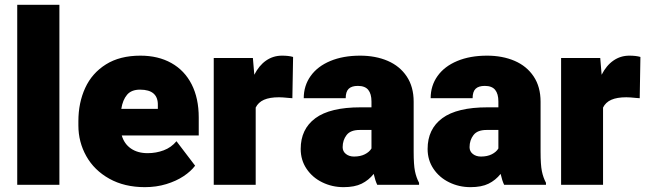

<svg xmlns="http://www.w3.org/2000/svg" viewBox="-20 -770 2698 800"><path d="M51.8 0V-750H227.5V0Z M808.1 -205.6H487.3Q497.6 -170.4 525.6 -151.1Q553.7 -131.8 595.2 -131.8Q630.4 -131.8 661.9 -143.6Q693.4 -155.3 715.3 -181.6L793 -79.6Q775.4 -56.2 744.9 -35.9Q714.4 -15.6 672.9 -2.9Q631.3 9.8 583.5 9.8Q498.5 9.8 435.5 -25.4Q372.6 -60.5 339.6 -119.4Q306.6 -178.2 306.6 -247.1V-265.1Q306.6 -341.8 335 -403.6Q363.3 -465.3 421.4 -501.7Q479.5 -538.1 564.9 -538.1Q639.2 -538.1 694.1 -507.3Q749 -476.6 778.6 -418.5Q808.1 -360.4 808.1 -280.3ZM563.5 -396.5Q527.3 -396.5 509.3 -375Q491.2 -353.5 485.4 -316.4H637.7V-330.6Q639.6 -396.5 563.5 -396.5Z M1201.2 -532.7 1198.2 -360.8 1184.6 -361.8Q1156.2 -364.7 1142.6 -364.7Q1103.5 -364.7 1079.8 -354.2Q1056.2 -343.8 1045.4 -321.8V0H870.6V-528.3H1033.7L1039.6 -458.5Q1059.1 -497.1 1088.6 -517.6Q1118.2 -538.1 1154.8 -538.1Q1183.1 -538.1 1201.2 -532.7Z M1726.1 -8.3V0H1551.8Q1543.5 -17.1 1537.1 -45.4Q1516.1 -19 1486.8 -4.6Q1457.5 9.8 1411.6 9.8Q1363.8 9.8 1322.8 -10.3Q1281.7 -30.3 1257.3 -66.7Q1232.9 -103 1232.9 -149.4Q1232.9 -232.4 1294.2 -277.6Q1355.5 -322.8 1482.4 -322.8H1527.8V-347.2Q1527.8 -378.9 1514.4 -395.5Q1501 -412.1 1471.2 -412.1Q1445.3 -412.1 1432.9 -400.1Q1420.4 -388.2 1420.4 -360.8H1245.6Q1245.6 -413.1 1274.4 -453.4Q1303.2 -493.7 1356.4 -515.9Q1409.7 -538.1 1480.5 -538.1Q1544.9 -538.1 1595.5 -516.4Q1646 -494.6 1674.8 -451.4Q1703.6 -408.2 1703.6 -346.2V-138.7Q1703.6 -83.5 1709 -56.9Q1714.4 -30.3 1726.1 -8.3ZM1527.8 -151.4V-228.5H1478.5Q1440.4 -228.5 1424.1 -207.3Q1407.7 -186 1407.7 -156.7Q1407.7 -139.2 1421.4 -128.4Q1435.1 -117.7 1455.1 -117.7Q1481.4 -117.7 1500.2 -127.2Q1519 -136.7 1527.8 -151.4Z M2254.9 -8.3V0H2080.6Q2072.3 -17.1 2065.9 -45.4Q2044.9 -19 2015.6 -4.6Q1986.3 9.8 1940.4 9.8Q1892.6 9.8 1851.6 -10.3Q1810.5 -30.3 1786.1 -66.7Q1761.7 -103 1761.7 -149.4Q1761.7 -232.4 1823 -277.6Q1884.3 -322.8 2011.2 -322.8H2056.6V-347.2Q2056.6 -378.9 2043.2 -395.5Q2029.8 -412.1 2000 -412.1Q1974.1 -412.1 1961.7 -400.1Q1949.2 -388.2 1949.2 -360.8H1774.4Q1774.4 -413.1 1803.2 -453.4Q1832 -493.7 1885.3 -515.9Q1938.5 -538.1 2009.3 -538.1Q2073.7 -538.1 2124.3 -516.4Q2174.8 -494.6 2203.6 -451.4Q2232.4 -408.2 2232.4 -346.2V-138.7Q2232.4 -83.5 2237.8 -56.9Q2243.2 -30.3 2254.9 -8.3ZM2056.6 -151.4V-228.5H2007.3Q1969.2 -228.5 1952.9 -207.3Q1936.5 -186 1936.5 -156.7Q1936.5 -139.2 1950.2 -128.4Q1963.9 -117.7 1983.9 -117.7Q2010.3 -117.7 2029.1 -127.2Q2047.9 -136.7 2056.6 -151.4Z M2648.4 -532.7 2645.5 -360.8 2631.8 -361.8Q2603.5 -364.7 2589.8 -364.7Q2550.8 -364.7 2527.1 -354.2Q2503.4 -343.8 2492.7 -321.8V0H2317.9V-528.3H2481L2486.8 -458.5Q2506.3 -497.1 2535.9 -517.6Q2565.4 -538.1 2602.1 -538.1Q2630.4 -538.1 2648.4 -532.7Z"/></svg>

Font: Heebo Black
Style: Regular
Weight: 900
Designer: Oded Ezer
Foundry: Meir Sadan
Version: Version 2.001; ttfautohint (v1.5.14-ce02) -l 8 -r 50 -G 200 